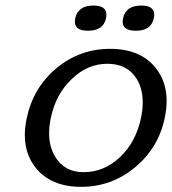

<svg xmlns="http://www.w3.org/2000/svg" viewBox="-20 -686 636 710"><path d="M423.8 -105Q482.4 -160.2 501.5 -250Q507.8 -280.8 507.8 -307.6Q507.8 -357.9 485.4 -394.5Q450.7 -450.2 377 -450.2Q303.7 -450.2 245.6 -394Q186.5 -338.4 168 -250Q161.6 -219.7 161.6 -193.4Q161.6 -143.6 184.1 -106.4Q218.3 -49.3 289.1 -49.3Q364.7 -49.3 423.8 -105ZM556.6 -433.6Q596.2 -383.3 596.2 -313Q596.2 -282.7 588.9 -248.5Q565.4 -138.2 478.5 -66.4Q391.6 4.9 280.3 4.9Q167.5 4.9 111.3 -66.4Q71.8 -116.7 71.8 -186.5Q71.8 -216.8 79.1 -250Q103 -362.3 189 -434.1Q274.9 -505.4 387.2 -505.4Q500.5 -505.4 556.6 -433.6ZM305.7 -572.3Q256.8 -572.3 256.8 -606Q256.8 -611.8 258.3 -618.7Q268.6 -665.5 325.7 -665.5Q373.5 -665.5 373.5 -631.8Q373.5 -626 372.1 -618.7Q362.3 -572.3 305.7 -572.3ZM482.4 -572.3Q433.6 -572.3 433.6 -606Q433.6 -611.8 435.1 -618.7Q445.3 -665.5 502.4 -665.5Q550.3 -665.5 550.3 -631.8Q550.3 -626 548.8 -618.7Q539.1 -572.3 482.4 -572.3Z"/></svg>

Font: inglobal
Style: Italic
Weight: 400
Italic angle: -12°
Designer: Andrey Kochetov, Denis Davydov, Evgeny Yurtaev
Foundry: inglobal
Version: Version 1.00 September 25, 2014, initial release